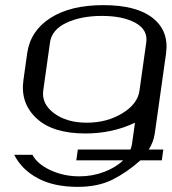

<svg xmlns="http://www.w3.org/2000/svg" viewBox="-20 -520 669 748"><path d="M523.4 -167 549.8 -354.5Q556.6 -404.3 507.3 -431.2Q458 -458 377 -458Q295.9 -458 238.8 -431.2Q181.6 -404.3 174.8 -354.5L148.4 -167Q141.6 -115.2 190.9 -78.6Q240.2 -42 318.4 -42Q396.5 -42 456.5 -78.6Q516.6 -115.2 523.4 -167ZM494.1 42 505.9 -42Q418 0 312.5 0Q185.5 0 122.1 -59.1Q58.6 -118.2 71.3 -208L85.9 -312.5Q98.6 -400.4 176.8 -450.2Q254.9 -500 382.8 -500Q511.7 -500 575.2 -449.7Q638.7 -399.4 627 -312.5L583 0Q578.1 33.2 559.6 62.5H616.2L610.4 104.5H527.3Q473.6 152.3 417.5 180.2Q361.3 208 283.2 208Q189.5 208 127 174.3Q64.5 140.6 35.2 83H106.4Q125 119.1 176.8 143.1Q228.5 167 289.1 167Q339.8 167 385.3 149.9Q430.7 132.8 460 104.5H277.3L283.2 62.5H488.3Q492.2 52.7 494.1 42Z"/></svg>

Font: okolaks
Style: RegularItalic
Weight: 500
Italic angle: -8°
Version: Version 000.6.0